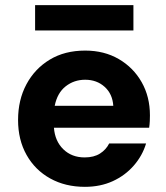

<svg xmlns="http://www.w3.org/2000/svg" viewBox="-20 -712 645 744"><path d="M309 12Q233 12 174.5 -20.5Q116 -53 83 -111.5Q50 -170 50 -247Q50 -325 82.5 -385.5Q115 -446 173 -481Q231 -516 310 -516Q384 -516 440.5 -483Q497 -450 529 -393.5Q561 -337 561 -265Q561 -255 560.5 -243Q560 -231 558 -217H189Q193 -165 225.5 -133.5Q258 -102 308 -102Q344 -102 367.5 -117Q391 -132 403 -156H546Q532 -109 498.5 -70.5Q465 -32 417 -10Q369 12 309 12ZM310 -403Q267 -403 234.5 -377.5Q202 -352 192 -302H419Q416 -348 385.5 -375.5Q355 -403 310 -403ZM116 -594V-692H497V-594Z"/></svg>

Font: DM Sans ExtraBold
Style: Regular
Weight: 800
Designer: Colophon Foundry, Jonny Pinhorn
Foundry: Colophon Foundry
Version: Version 4.004; ttfautohint (v1.8.4.7-5d5b)